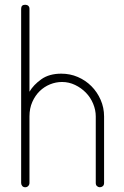

<svg xmlns="http://www.w3.org/2000/svg" viewBox="-20 -788 522 808"><path d="M104 -18Q104 -11 99 -5.5Q94 0 86 0Q78 0 73.5 -5.5Q69 -11 69 -18V-751Q69 -768 86 -768Q94 -768 99 -763.5Q104 -759 104 -751V-402Q121 -431 154 -454.5Q187 -478 238 -478Q275 -478 307.5 -464Q340 -450 364.5 -425.5Q389 -401 403.5 -368Q418 -335 418 -298V-18Q418 -9 412.5 -4.5Q407 0 400 0Q394 0 388.5 -4.5Q383 -9 383 -18V-298Q383 -325 372 -351.5Q361 -378 341.5 -398Q322 -418 296 -430.5Q270 -443 241 -443Q215 -443 190.5 -433Q166 -423 147 -404.5Q128 -386 116 -359Q104 -332 104 -298Z"/></svg>

Font: AkaAcidDosis
Style: ExtraLight
Weight: 250
Designer: Edgar Tolentino, Pablo Impallari, Igino Marini, Aka-Acid
Foundry: Edgar Tolentino, Pablo Impallari, Igino Marini, Aka-Acid
Version: Version 1.007